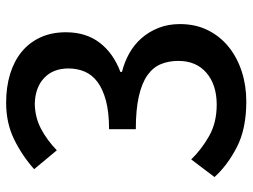

<svg xmlns="http://www.w3.org/2000/svg" viewBox="-116 -674 803 610"><g transform="rotate(-90 285.0 -368.5)"><path d="M268 13Q181 13 123 -17Q65 -47 28 -88L84 -162Q116 -129 158.5 -105Q201 -81 258 -81Q321 -81 359 -113.5Q397 -146 397 -203Q397 -234 386.5 -259Q376 -284 351 -301.5Q326 -319 284 -328.5Q242 -338 180 -338V-423Q234 -423 271 -433Q308 -443 330.5 -460Q353 -477 363 -500.5Q373 -524 373 -552Q373 -601 342.5 -629.5Q312 -658 260 -659Q217 -658 181 -639Q145 -620 113 -589L53 -661Q97 -700 148.5 -725Q200 -750 264 -750Q314 -750 355 -737.5Q396 -725 425.5 -701Q455 -677 471.5 -641.5Q488 -606 488 -560Q488 -496 454.5 -452.5Q421 -409 362 -387V-382Q394 -374 421.5 -358.5Q449 -343 469.5 -319.5Q490 -296 502 -265.5Q514 -235 514 -198Q514 -148 494.5 -109Q475 -70 441.5 -43Q408 -16 363.5 -1.5Q319 13 268 13Z"/></g></svg>

Font: Kinto Sans Med
Style: Regular
Weight: 500
Designer: Authors: Ryoko NISHIZUKA  (kana & ideographs); Paul D. Hunt (Latin, Greek & Cyrillic); Wenlong ZHANG  (bopomofo); Sandol
Foundry: Adobe Systems Incorporated, ookami Inc.
Version: Version 0.001